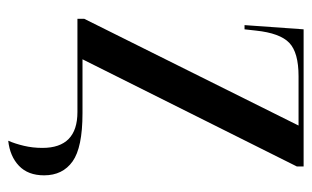

<svg xmlns="http://www.w3.org/2000/svg" viewBox="-162 -414 740 455"><g transform="rotate(90 207.5 -186.0)"><path d="M313 164Q320 148 325 127Q330 106 330 83Q330 0 245 0H24V-16L277 -524H160Q104 -524 81 -502Q58 -480 52 -423L49 -396H39L49 -536H374V-520L120 -12H248Q329 -12 362 11.5Q395 35 395 79Q395 117 372.5 138.5Q350 160 313 164Z"/></g></svg>

Font: Noto Serif Display ExtraCondensed Medium
Style: Regular
Weight: 500
Width: 2
Designer: Monotype Design Team
Foundry: Monotype Imaging Inc.
Version: Version 2.009